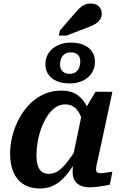

<svg xmlns="http://www.w3.org/2000/svg" viewBox="-20 -1068 704 1100"><path d="M505 -352 461 -335Q454 -376 441 -406Q428 -436 407 -453Q386 -470 353 -470Q322 -470 296.5 -452Q271 -434 251 -403Q231 -372 217 -334Q203 -296 196 -256.5Q189 -217 189 -181Q189 -145 196 -121Q203 -97 219 -84.5Q235 -72 259 -72Q290 -72 315.5 -90Q341 -108 368 -143.5Q395 -179 428 -231L446 -198Q411 -133 376 -85.5Q341 -38 301 -13Q261 12 210 12Q154 12 115.5 -12Q77 -36 57.5 -80.5Q38 -125 38 -187Q38 -240 51.5 -291.5Q65 -343 90 -389.5Q115 -436 150.5 -472Q186 -508 231.5 -528.5Q277 -549 331 -549Q388 -549 424 -523.5Q460 -498 479.5 -454Q499 -410 505 -352ZM624 -542 554 -216Q547 -181 541 -157Q535 -133 532.5 -119Q530 -105 530 -98Q530 -87 536 -81.5Q542 -76 555 -76Q574 -76 592.5 -79.5Q611 -83 624 -84L609 -10Q594 -7 575.5 -3.5Q557 0 536.5 2.5Q516 5 493 5Q463 5 441 -5Q419 -15 407.5 -34.5Q396 -54 396 -82Q396 -91 397 -109Q398 -127 401 -151L392 -142L449 -416L457 -425L527 -542ZM385 -768Q365 -768 351 -758.5Q337 -749 330.5 -733Q324 -717 324 -698Q324 -673 338.5 -659Q353 -645 379 -645Q400 -645 413.5 -655Q427 -665 433.5 -681Q440 -697 440 -716Q440 -741 426 -754.5Q412 -768 385 -768ZM524 -714Q524 -677 505.5 -649Q487 -621 454 -605.5Q421 -590 378 -590Q336 -590 305 -603.5Q274 -617 257 -641.5Q240 -666 240 -699Q240 -737 259 -765Q278 -793 311 -808.5Q344 -824 386 -824Q429 -824 460 -810.5Q491 -797 507.5 -772.5Q524 -748 524 -714ZM408 -991Q423 -1009 437 -1022Q451 -1035 466 -1041.5Q481 -1048 500 -1048Q529 -1048 546 -1031.5Q563 -1015 563 -991Q563 -970 552 -954.5Q541 -939 520 -927.5Q499 -916 467 -905L361 -864H317L323 -893Z"/></svg>

Font: Roboto Serif 20pt SemiBold
Style: Italic
Weight: 600
Italic angle: -10°
Version: Version 1.007